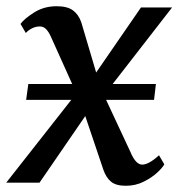

<svg xmlns="http://www.w3.org/2000/svg" viewBox="-44 -587 573 617"><path d="M467 -88 484 -59Q479 -49 462 -33Q445 -17 418.5 -3.5Q392 10 360 10Q329 10 313 -3Q297 -16 288 -42L230 -214L83 0H-24L185 -266H40L47 -317H188L120 -468Q113 -484 104.5 -493Q96 -502 84 -502Q71 -502 59 -496Q47 -490 39 -481L22 -510Q33 -526 65 -546.5Q97 -567 138 -567Q172 -567 190 -554Q208 -541 217 -516L265 -354L409 -563H509L318 -317H457L451 -266H297L375 -99Q392 -58 413 -58Q434 -58 467 -88Z"/></svg>

Font: Koeln Type Serif
Style: Italic
Weight: 400
Italic angle: -8°
Designer: Eben Sorkin
Foundry: Eben Sorkin
Version: Version 2.002